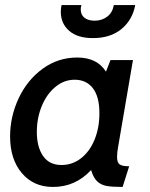

<svg xmlns="http://www.w3.org/2000/svg" viewBox="-20 -731 595 761"><path d="M20 -190Q20 -269 54 -341.5Q88 -414 149 -458.5Q210 -503 286 -503Q365 -503 400 -447L418 -493H507L448 -148Q444 -127 444 -109Q444 -87 454 -79.5Q464 -72 492 -72L466 10Q425 10 402.5 6Q380 2 365 -12.5Q350 -27 341 -57Q279 10 190 10Q113 10 66.5 -45Q20 -100 20 -190ZM374 -282Q374 -348 348 -381.5Q322 -415 276 -415Q234 -415 199.5 -386.5Q165 -358 145.5 -310.5Q126 -263 126 -208Q126 -149 150.5 -113Q175 -77 224 -77Q267 -77 301.5 -104Q336 -131 355 -178Q374 -225 374 -282ZM221 -684Q221 -698 224 -711H303Q300 -704 300 -694Q300 -672 315 -660.5Q330 -649 355 -649Q384 -649 405 -665Q426 -681 431 -711H516Q505 -652 461.5 -616Q418 -580 348 -580Q287 -580 254 -609Q221 -638 221 -684Z"/></svg>

Font: Cabin Medium
Style: Italic
Weight: 500
Italic angle: -7°
Designer: Pablo Impallari
Foundry: Pablo Impallari. http://www.impallari.com Igino Marini. http://www.ikern.com
Version: Version 2.200